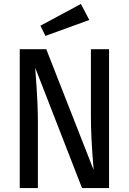

<svg xmlns="http://www.w3.org/2000/svg" viewBox="-20 -957 655 977"><path d="M159 -612.8 161.5 -579Q172.8 -429.7 172.8 -340V0H80.5V-706.7H215.4L456.4 -92.3L454.9 -113.3Q442.6 -259.5 442.6 -366.7V-706.7H534.9V0H397.4ZM185.6 -826.2 391.8 -936.9 434.4 -855.4 211.3 -774.4Z"/></svg>

Font: Fira Code Fixed Retina
Style: Regular
Weight: 450
Monospace: yes
Designer: Carrois Corporate, Edenspiekermann AG, Nikita Prokopov
Foundry: Carrois Corporate, Edenspiekermann AG, Nikita Prokopov
Version: Version 5.002